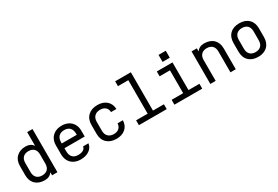

<svg xmlns="http://www.w3.org/2000/svg" viewBox="65 -1774 4070 2810"><g transform="rotate(-30 2100.0 -368.5)"><path d="M508 0H418V-51Q374 10 293 10Q193 10 135.5 -46Q78 -102 78 -199V-351Q78 -448 135.5 -504Q193 -560 293 -560Q374 -560 418 -499V-730H508ZM293 -480Q235 -480 201.5 -447Q168 -414 168 -350V-200Q168 -136 201.5 -103Q235 -70 293 -70Q352 -70 385 -103Q418 -136 418 -200V-350Q418 -414 385 -447Q352 -480 293 -480Z M900 10Q835 10 786.5 -16Q738 -42 711.5 -89.5Q685 -137 685 -200V-350Q685 -414 711.5 -461Q738 -508 786.5 -534Q835 -560 900 -560Q965 -560 1013.5 -534Q1062 -508 1088.5 -461Q1115 -414 1115 -350V-253H773V-200Q773 -135 806 -100.5Q839 -66 900 -66Q952 -66 984 -84.5Q1016 -103 1023 -140H1113Q1104 -71 1045.5 -30.5Q987 10 900 10ZM773 -333H1027V-350Q1027 -415 994.5 -450Q962 -485 900 -485Q839 -485 806 -450Q773 -415 773 -350Z M1504 10Q1404 10 1344.5 -46Q1285 -102 1285 -200V-350Q1285 -448 1344.5 -504Q1404 -560 1504 -560Q1599 -560 1657 -509Q1715 -458 1718 -370H1628Q1625 -423 1592.5 -451.5Q1560 -480 1504 -480Q1445 -480 1410 -446.5Q1375 -413 1375 -351V-200Q1375 -138 1410 -104Q1445 -70 1504 -70Q1560 -70 1592.5 -99Q1625 -128 1628 -180H1718Q1715 -92 1657 -41Q1599 10 1504 10Z M1885 0V-82H2080V-648H1905V-730H2170V-82H2355V0Z M2485 0V-82H2680V-468H2505V-550H2770V-82H2955V0ZM2648 -747H2770V-629H2648Z M3092 0V-550H3182V-499Q3226 -560 3307 -560Q3407 -560 3464.5 -504Q3522 -448 3522 -351V0H3432V-350Q3432 -414 3399 -447Q3366 -480 3307 -480Q3249 -480 3215.5 -447Q3182 -414 3182 -350V0Z M3900 8Q3800 8 3742.5 -48.5Q3685 -105 3685 -202V-348Q3685 -446 3742.5 -502Q3800 -558 3900 -558Q4000 -558 4057.5 -502Q4115 -446 4115 -349V-202Q4115 -105 4057.5 -48.5Q4000 8 3900 8ZM3900 -72Q3959 -72 3992 -105Q4025 -138 4025 -202V-348Q4025 -412 3992 -445Q3959 -478 3900 -478Q3842 -478 3808.5 -445Q3775 -412 3775 -348V-202Q3775 -138 3808.5 -105Q3842 -72 3900 -72Z"/></g></svg>

Font: Tiny
Style: Regular
Weight: 400
Designer: Philipp Nurullin, Konstantin Bulenkov
Foundry: JetBrains
Version: Version 2.251; ttfautohint (v1.8.4.7-5d5b)